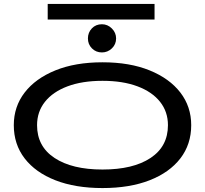

<svg xmlns="http://www.w3.org/2000/svg" viewBox="-20 -943 1040 974"><path d="M500 11Q362 11 261 -28.5Q160 -68 105 -139.5Q50 -211 50 -308Q50 -402 105 -473.5Q160 -545 261 -586Q362 -627 500 -627Q638 -627 739 -586Q840 -545 895 -473.5Q950 -402 950 -308Q950 -211 895 -139.5Q840 -68 739 -28.5Q638 11 500 11ZM500 -83Q655 -83 743.5 -141.5Q832 -200 832 -308Q832 -376 792 -426.5Q752 -477 677.5 -505Q603 -533 500 -533Q397 -533 322.5 -505Q248 -477 208 -426.5Q168 -376 168 -308Q168 -200 257 -141.5Q346 -83 500 -83ZM497 -677Q467 -677 446.5 -697.5Q426 -718 426 -748Q426 -778 446 -799Q466 -820 497 -820Q526 -820 547.5 -798.5Q569 -777 569 -748Q569 -718 547.5 -697.5Q526 -677 497 -677ZM222 -844V-923H764V-844Z"/></svg>

Font: Inconsolata UltraExpanded SemiBold
Style: Regular
Weight: 600
Width: 9
Monospace: yes
Designer: Raph Levien, Cyreal, Brenton Simpson
Foundry: Raph Levien, Cyreal, Google
Version: Version 3.001; ttfautohint (v1.8.2.53-6de2)